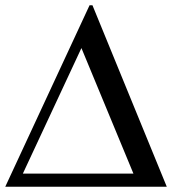

<svg xmlns="http://www.w3.org/2000/svg" viewBox="-20 -711 655 731"><path d="M321 -691H332L615 0H0ZM488 -50 290 -528 67 -50Z"/></svg>

Font: Average Sans
Style: Regular
Weight: 400
Designer: Eduardo Rodriguez Tunni
Foundry: Eduardo Rodriguez Tunni
Version: Version 1.002